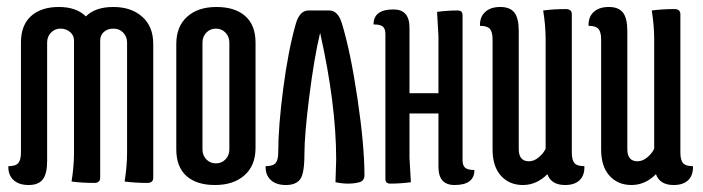

<svg xmlns="http://www.w3.org/2000/svg" viewBox="-20 -520 2013 550"><path d="M344 -398Q344 -415 333 -426.5Q322 -438 305 -438Q288 -438 277.5 -428.5Q267 -419 267 -404V-11Q267 4 250 4Q215 4 185 0Q192 -44 192 -82V-404Q192 -419 180.5 -428.5Q169 -438 153 -438Q137 -438 126 -426.5Q115 -415 115 -398V-59Q115 -22 102.5 -6Q90 10 62 10Q34 10 18.5 -4.5Q3 -19 4 -44Q25 -44 32.5 -53Q40 -62 40 -83V-398Q40 -448 69 -474Q98 -500 148.5 -500Q199 -500 226 -473Q253 -500 304.5 -500Q356 -500 387.5 -472Q419 -444 419 -394V-11Q419 4 402 4Q367 4 337 0Q344 -44 344 -82Z M485 -92V-394Q485 -444 516 -472Q547 -500 600 -500Q653 -500 682.5 -474Q712 -448 712 -398V-96Q712 -46 680.5 -18Q649 10 596 10Q543 10 514 -16Q485 -42 485 -92ZM560 -398V-92Q560 -75 571 -63.5Q582 -52 598.5 -52Q615 -52 626 -63.5Q637 -75 637 -92V-398Q637 -415 626 -426.5Q615 -438 598.5 -438Q582 -438 571 -426.5Q560 -415 560 -398Z M741 -44Q762 -44 769.5 -53Q777 -62 777 -83Q777 -157 791.5 -267.5Q806 -378 828 -454Q839 -490 864 -490H923Q948 -490 959 -454Q984 -373 1004 -238Q1024 -103 1024 -18Q1024 -2 1009.5 2Q995 6 977.5 6Q960 6 941 2L943 -63Q943 -221 897 -426Q880 -355 866 -244Q852 -133 852 -77.5Q852 -22 839.5 -6Q827 10 799 10Q771 10 755.5 -4.5Q740 -19 741 -44Z M1084 -7V-422Q1084 -438 1076.5 -444Q1069 -450 1050 -450Q1050 -493 1107 -493Q1153 -493 1153 -441V-253H1236V-416L1232 -486Q1262 -490 1291 -490Q1305 -490 1305 -477V-61Q1305 -46 1312.5 -39.5Q1320 -33 1339 -33Q1339 10 1282 10Q1236 10 1236 -42V-195H1153V-68L1157 2Q1127 6 1098 6Q1084 6 1084 -7Z M1543 -408Q1543 -446 1536 -490Q1566 -494 1601 -494Q1618 -494 1618 -479V-83Q1618 -62 1625.5 -53Q1633 -44 1654 -44Q1655 -18 1640.5 -4Q1626 10 1599 10Q1559 10 1548 -21Q1517 10 1478 10Q1439 10 1415 -16.5Q1391 -43 1391 -92V-407Q1391 -428 1383.5 -437Q1376 -446 1355 -446Q1354 -471 1369.5 -485.5Q1385 -500 1413 -500Q1441 -500 1453.5 -484Q1466 -468 1466 -431V-93Q1466 -58 1495 -58Q1510 -58 1523.5 -69.5Q1537 -81 1543 -94Z M1854 -408Q1854 -446 1847 -490Q1877 -494 1912 -494Q1929 -494 1929 -479V-83Q1929 -62 1936.5 -53Q1944 -44 1965 -44Q1966 -18 1951.5 -4Q1937 10 1910 10Q1870 10 1859 -21Q1828 10 1789 10Q1750 10 1726 -16.5Q1702 -43 1702 -92V-407Q1702 -428 1694.5 -437Q1687 -446 1666 -446Q1665 -471 1680.5 -485.5Q1696 -500 1724 -500Q1752 -500 1764.5 -484Q1777 -468 1777 -431V-93Q1777 -58 1806 -58Q1821 -58 1834.5 -69.5Q1848 -81 1854 -94Z"/></svg>

Font: el_Medula One
Style: Regular
Weight: 400
Designer: Luciano Vergara
Foundry: Luciano Vergara
Version: Version 1.002 August 17, 2020